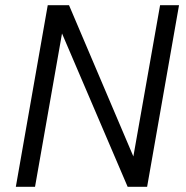

<svg xmlns="http://www.w3.org/2000/svg" viewBox="-20 -720 717 740"><path d="M670 -700 547 0H472L219 -591L115 0H41L164 -700H246L494 -117L597 -700Z"/></svg>

Font: Sarabun Light
Style: Italic
Weight: 300
Italic angle: -10°
Designer: Suppakit Chalermlarp | Katatrad Co.,Ltd.
Foundry: Cadson Demak Co.,Ltd.
Version: Version 1.000; ttfautohint (v1.6)